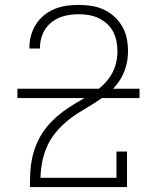

<svg xmlns="http://www.w3.org/2000/svg" viewBox="-20 -763 640 783"><path d="M102 0V-1Q102 -30 103.5 -59.5Q105 -89 111 -117.5Q117 -146 128 -173Q139 -200 155.5 -224.5Q172 -249 192.5 -269.5Q213 -290 236.5 -307.5Q260 -325 285 -340Q310 -355 335.5 -369.5Q361 -384 384 -402Q407 -420 424.5 -444Q442 -468 450.5 -496Q459 -524 459 -553Q459 -574 455 -594.5Q451 -615 441.5 -633.5Q432 -652 416.5 -666Q401 -680 382 -689Q363 -698 342.5 -701.5Q322 -705 301 -705Q272 -705 243 -698Q214 -691 190.5 -672.5Q167 -654 155 -626.5Q143 -599 143 -570Q143 -569 143 -568Q143 -567 143 -565H100Q100 -567 100 -568Q100 -569 100 -571Q100 -596 107 -620Q114 -644 127.5 -665Q141 -686 160.5 -701.5Q180 -717 203 -726.5Q226 -736 251 -739.5Q276 -743 301 -743Q327 -743 353 -739Q379 -735 403 -724Q427 -713 446.5 -695Q466 -677 479 -654.5Q492 -632 497 -606Q502 -580 502 -553Q502 -520 492.5 -488Q483 -456 464 -429Q445 -402 419 -381Q393 -360 365 -342.5Q337 -325 308.5 -308Q280 -291 254.5 -270Q229 -249 207.5 -223Q186 -197 172.5 -167Q159 -137 152.5 -104.5Q146 -72 145 -38H455V-145H498V0ZM51 -363V-401H549V-363Z"/></svg>

Font: Iosevka Slab XLtEx
Style: Regular
Weight: 200
Width: 7
Monospace: yes
Designer: Belleve Invis
Foundry: Belleve Invis
Version: Version 11.1.0; ttfautohint (v1.8.3)